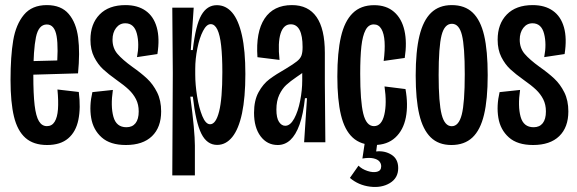

<svg xmlns="http://www.w3.org/2000/svg" viewBox="-20 -558 2263 753"><path d="M21.3 -244.3Q21.3 -337 31.8 -399.5Q42.3 -462 73.8 -500Q105.3 -538 163.7 -538Q220 -538 249.5 -503.3Q279 -468.7 286.5 -410.2Q294 -351.7 286 -270.3L81.3 -264.3V-317.7L221.3 -321.3L201.3 -276Q210 -370.3 202 -416.2Q194 -462 163.7 -462Q131.3 -462 121 -412.2Q110.7 -362.3 110.7 -263.3Q110.7 -188.7 115.8 -145.3Q121 -102 132.7 -82.7Q144.3 -63.3 164 -63.3Q183.7 -63.3 194.3 -80.5Q205 -97.7 207.3 -129.3Q209.7 -161 205.3 -207L289 -197.3Q297 -134.7 287.3 -87.8Q277.7 -41 247.3 -15.2Q217 10.7 164.7 10.7Q111.3 10.7 79.8 -17.2Q48.3 -45 34.8 -100.7Q21.3 -156.3 21.3 -244.3Z M342.3 -196.7 422.7 -205.3Q413.3 -141.7 424.7 -100.3Q436 -59 475.7 -59Q499 -59 511.5 -74.8Q524 -90.7 524 -121Q524 -148 513.5 -168.7Q503 -189.3 485.2 -206.3Q467.3 -223.3 436.3 -245Q405 -267.3 384.3 -286.5Q363.7 -305.7 349.2 -334.3Q334.7 -363 334.7 -402.3Q334.7 -464.3 370.7 -501.2Q406.7 -538 472 -538Q520 -538 551.3 -515.8Q582.7 -493.7 594.8 -450.7Q607 -407.7 597.3 -346L517.3 -334Q527.3 -385 516.8 -425.8Q506.3 -466.7 471.3 -466.7Q449.3 -466.7 435.3 -448.5Q421.3 -430.3 421.3 -402.3Q421.3 -369.3 440.7 -346.7Q460 -324 499.7 -295.3Q533.3 -271.7 556.8 -249.7Q580.3 -227.7 596.2 -195.8Q612 -164 612 -121Q612 -58.7 576.2 -24Q540.3 10.7 473.7 10.7Q412 10.7 378.7 -19.2Q345.3 -49 337.5 -96Q329.7 -143 342.3 -196.7Z M657.7 -272.3 655.7 -528H739.7L728.3 -361.7H736Q747.3 -459.7 769.7 -498.7Q792 -537.7 830.3 -537.7Q865.7 -537.7 890.5 -508.7Q915.3 -479.7 928.8 -419.7Q942.3 -359.7 942.3 -268Q942.3 -175.7 929.2 -113.7Q916 -51.7 891 -20.7Q866 10.3 831.7 10.3Q791.7 10.3 769.7 -33.7Q747.7 -77.7 736.3 -179H726.3Q735.3 -112.3 739.8 -63.2Q744.3 -14 744.3 13V130H655.7ZM852 -275Q852 -337.3 847.3 -379Q842.7 -420.7 832.5 -442Q822.3 -463.3 806.3 -463.3Q790 -463.3 776.2 -436.5Q762.3 -409.7 754 -368.2Q745.7 -326.7 745.7 -288V-266Q745.7 -226.3 753 -180.5Q760.3 -134.7 773.5 -102.7Q786.7 -70.7 804 -70.7Q826.7 -70.7 839.3 -120.7Q852 -170.7 852 -275Z M976.3 -115.7Q976.3 -164 994 -196.3Q1011.7 -228.7 1036.8 -247.5Q1062 -266.3 1101.3 -288.7Q1131.7 -307 1144.8 -317.7Q1158 -328.3 1162.3 -340.3Q1166.7 -352.3 1166.7 -373.3Q1166.7 -418 1155 -440.3Q1143.3 -462.7 1120.3 -462.7Q1092 -462.7 1080.5 -426.8Q1069 -391 1076.3 -323L989.7 -333.7Q982.7 -432.3 1017.7 -485.2Q1052.7 -538 1125 -538Q1189 -538 1221.5 -491.3Q1254 -444.7 1254 -351V-231.3Q1254.7 -153 1255 -114.7Q1255.3 -76.3 1256 0H1172.7Q1178.7 -86.7 1184 -173H1176Q1169.3 -110 1154.7 -69.3Q1140 -28.7 1118.7 -9Q1097.3 10.7 1069.3 10.7Q1027.7 10.7 1002 -23.5Q976.3 -57.7 976.3 -115.7ZM1165.3 -242.3V-284L1194.3 -302Q1186.7 -289.7 1174.8 -279.3Q1163 -269 1144 -256.7Q1118 -239 1102.3 -224.5Q1086.7 -210 1075.3 -186.2Q1064 -162.3 1064 -128.3Q1064 -95.3 1074.2 -80Q1084.3 -64.7 1098.7 -64.7Q1118.3 -64.7 1133.7 -92.8Q1149 -121 1157.2 -162.8Q1165.3 -204.7 1165.3 -242.3Z M1303 -258Q1303 -352.7 1317.2 -413.8Q1331.3 -475 1363.2 -506.3Q1395 -537.7 1447.3 -537.7Q1495.3 -537.7 1525.5 -511.3Q1555.7 -485 1566.2 -438.3Q1576.7 -391.7 1567.3 -330.7L1484.7 -319Q1490.3 -362 1488.3 -394.2Q1486.3 -426.3 1475.8 -444.3Q1465.3 -462.3 1446 -462.3Q1425.3 -462.3 1413.7 -440.2Q1402 -418 1397.3 -376.2Q1392.7 -334.3 1392.7 -268.7Q1392.7 -161.3 1404.7 -112.3Q1416.7 -63.3 1446.7 -63.3Q1476.7 -63.3 1487.2 -108Q1497.7 -152.7 1488 -219L1570.3 -208.7Q1581.3 -147.3 1571.7 -97.5Q1562 -47.7 1530.3 -18.5Q1498.7 10.7 1447.3 10.7Q1394.7 10.7 1363 -18.7Q1331.3 -48 1317.2 -107Q1303 -166 1303 -258ZM1475 94Q1475 83.3 1467.8 75Q1460.7 66.7 1444.3 63Q1428 59.3 1401.3 63.7L1411.7 -5.3H1460.7L1455.3 36Q1489 32.3 1515.3 48.8Q1541.7 65.3 1541.7 101.3Q1541.7 140.3 1509 160Q1476.3 179.7 1431 174Q1385.7 168.3 1352.3 139.7L1386 91.7Q1399.3 105.3 1421.2 112.5Q1443 119.7 1459 115.5Q1475 111.3 1475 94Z M1610.3 -261.3Q1610.3 -357 1625 -417.5Q1639.7 -478 1670.8 -508Q1702 -538 1751.7 -538Q1803 -538 1833.8 -508.5Q1864.7 -479 1878.7 -419.2Q1892.7 -359.3 1892.7 -263.3Q1892.7 -168.3 1878.3 -108.2Q1864 -48 1832.7 -18.7Q1801.3 10.7 1750.3 10.7Q1699.7 10.7 1669 -19.5Q1638.3 -49.7 1624.3 -109.2Q1610.3 -168.7 1610.3 -261.3ZM1802.7 -266.7Q1802.7 -376 1791.7 -420.3Q1780.7 -464.7 1752.3 -464.7Q1723.3 -464.7 1711.8 -419.8Q1700.3 -375 1700.3 -264Q1700.3 -154 1712.2 -108.5Q1724 -63 1751.7 -63Q1779.3 -63 1791 -108.8Q1802.7 -154.7 1802.7 -266.7Z M1939.3 -196.7 2019.7 -205.3Q2010.3 -141.7 2021.7 -100.3Q2033 -59 2072.7 -59Q2096 -59 2108.5 -74.8Q2121 -90.7 2121 -121Q2121 -148 2110.5 -168.7Q2100 -189.3 2082.2 -206.3Q2064.3 -223.3 2033.3 -245Q2002 -267.3 1981.3 -286.5Q1960.7 -305.7 1946.2 -334.3Q1931.7 -363 1931.7 -402.3Q1931.7 -464.3 1967.7 -501.2Q2003.7 -538 2069 -538Q2117 -538 2148.3 -515.8Q2179.7 -493.7 2191.8 -450.7Q2204 -407.7 2194.3 -346L2114.3 -334Q2124.3 -385 2113.8 -425.8Q2103.3 -466.7 2068.3 -466.7Q2046.3 -466.7 2032.3 -448.5Q2018.3 -430.3 2018.3 -402.3Q2018.3 -369.3 2037.7 -346.7Q2057 -324 2096.7 -295.3Q2130.3 -271.7 2153.8 -249.7Q2177.3 -227.7 2193.2 -195.8Q2209 -164 2209 -121Q2209 -58.7 2173.2 -24Q2137.3 10.7 2070.7 10.7Q2009 10.7 1975.7 -19.2Q1942.3 -49 1934.5 -96Q1926.7 -143 1939.3 -196.7Z"/></svg>

Font: Bricolage Grotesque 96pt Condensed ExBd
Style: Regular
Weight: 800
Width: 3
Designer: Mathieu Triay
Foundry: Atelier Triay
Version: Version 1.001;Glyphs 3.2 (3207)